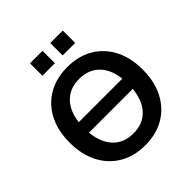

<svg xmlns="http://www.w3.org/2000/svg" viewBox="-237 -1077 1259 1259"><g transform="rotate(-45 392.5 -447.5)"><path d="M393 10Q291 10 214.5 -35Q138 -80 96 -161.5Q54 -243 54 -353Q54 -464 96 -545Q138 -626 214 -670.5Q290 -715 393 -715Q496 -715 572 -670.5Q648 -626 690 -545Q732 -464 732 -354Q732 -243 690 -161.5Q648 -80 572 -35Q496 10 393 10ZM393 -605Q308 -605 255.5 -553Q203 -501 191 -406H595Q584 -501 531.5 -553Q479 -605 393 -605ZM393 -100Q481 -100 533.5 -155Q586 -210 596 -310H190Q200 -210 252.5 -155Q305 -100 393 -100ZM426 -790V-905H542V-790ZM238 -790V-905H354V-790Z"/></g></svg>

Font: Nunito Sans
Style: Bold
Weight: 700
Designer: Vernon Adams
Foundry: Vernon Adams
Version: Version 3.101; ttfautohint (v1.8.4.7-5d5b);gftools[0.9.27]